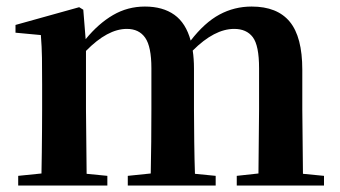

<svg xmlns="http://www.w3.org/2000/svg" viewBox="-20 -572 1048 592"><path d="M775.9 0H710V-29.8L776.9 -37.1L778.8 -234.9V-361.8Q778.8 -431.6 759.5 -457.3Q740.2 -482.9 702.1 -482.9Q641.1 -482.9 574.2 -416Q576.2 -403.3 577.1 -389.6Q578.1 -376 578.1 -360.8V-234.9Q578.1 -191.4 578.9 -135Q579.6 -78.6 581.1 -36.1L645 -29.8V0H374V-29.8L444.8 -37.1Q445.8 -79.6 446.3 -135.5Q446.8 -191.4 446.8 -234.9V-361.8Q446.8 -428.2 427.7 -455.6Q408.7 -482.9 371.1 -482.9Q311.5 -482.9 245.1 -415V-234.9L247.1 -36.1L311 -29.8V0H36.1V-29.8L107.9 -37.1Q108.4 -65.4 108.9 -101.1Q109.4 -136.7 109.6 -172.1Q109.9 -207.5 109.9 -234.9V-311Q109.9 -360.4 109.4 -393.8Q108.9 -427.2 106 -463.9L27.8 -471.2V-495.1L224.1 -549.8L236.8 -542L244.1 -451.2Q283.7 -499.5 328.6 -525.6Q373.5 -551.8 426.8 -551.8Q481.9 -551.8 517.6 -526.4Q553.2 -501 567.9 -446.8Q610.8 -502.4 656.7 -527.1Q702.6 -551.8 755.9 -551.8Q835 -551.8 873.5 -504.9Q912.1 -458 912.1 -356.9V-234.9L914.1 -36.1L979 -29.8V0Z"/></svg>

Font: Source Han Serif TW
Style: Bold
Weight: 700
Designer: Ryoko NISHIZUKA Ë•øÂ°öÊ∂ºÂ≠ê (kana & ideographs); Frank Grie√ühammer (Latin, Greek & Cyrillic); Wenlong ZHANG Âº†ÊñáÈæô 
Foundry: Adobe
Version: Version 2.003;hotconv 1.1.1;makeotfexe 2.6.0